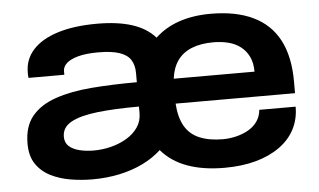

<svg xmlns="http://www.w3.org/2000/svg" viewBox="-44 -605 1137 684"><g transform="rotate(-5 525.0 -263.5)"><path d="M261 12Q222 12 183 5.5Q144 -1 112 -17Q80 -33 60.5 -61.5Q41 -90 41 -135Q41 -196 71 -232.5Q101 -269 156 -288Q211 -307 285.5 -313Q360 -319 448 -319V-352Q448 -380 436 -399Q424 -418 396 -427.5Q368 -437 320 -437Q277 -437 249 -429.5Q221 -422 207 -409.5Q193 -397 193 -381V-368H65Q64 -373 64 -377.5Q64 -382 64 -388Q64 -434 94.5 -468Q125 -502 183.5 -520.5Q242 -539 325 -539Q398 -539 449.5 -522.5Q501 -506 532 -471Q568 -505 618 -522Q668 -539 731 -539Q821 -539 882.5 -509.5Q944 -480 975 -421Q1006 -362 1006 -273V-231H579Q582 -182 600 -150.5Q618 -119 652.5 -104.5Q687 -90 736 -90Q759 -90 782.5 -95.5Q806 -101 826 -112Q846 -123 859 -141Q872 -159 874 -183H1004Q1004 -138 985 -102Q966 -66 930 -40.5Q894 -15 844.5 -1.5Q795 12 733 12Q657 12 600.5 -8.5Q544 -29 508 -71Q480 -45 442.5 -26.5Q405 -8 359 2Q313 12 261 12ZM274 -90Q307 -90 337.5 -98Q368 -106 393 -121Q418 -136 433 -158Q448 -180 448 -208V-232Q362 -232 300 -225Q238 -218 205 -200Q172 -182 172 -148Q172 -127 185.5 -114.5Q199 -102 222.5 -96Q246 -90 274 -90ZM580 -320H869Q869 -351 858.5 -373Q848 -395 829.5 -409.5Q811 -424 786 -430.5Q761 -437 732 -437Q687 -437 654.5 -424Q622 -411 603.5 -385Q585 -359 580 -320Z"/></g></svg>

Font: Archivo SemiExpanded SemiBold
Style: Regular
Weight: 600
Width: 6
Designer: Hector Gatti
Foundry: Omnibus-Type
Version: Version 2.001